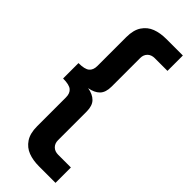

<svg xmlns="http://www.w3.org/2000/svg" viewBox="-319 -833 1066 1066"><g transform="rotate(45 214.0 -300.0)"><path d="M266.6 200Q219 200 182.6 186.2Q146.2 172.4 123.9 139.1Q101.6 105.8 101.6 49.8V-176.6Q101.6 -208.6 83 -224.1Q64.4 -239.6 16 -239.6V-360.4Q64.4 -360.4 83 -375.9Q101.6 -391.4 101.6 -423.4V-649.8Q101.6 -705.8 123.9 -739.1Q146.2 -772.4 182.6 -786.2Q219 -800 266.6 -800H396V-679.2H296.4Q269.6 -679.2 254 -663.5Q238.4 -647.8 238.4 -623V-398.2Q238.4 -352.4 216.1 -329.7Q193.8 -307 152.2 -300Q193.8 -293 216.1 -270.3Q238.4 -247.6 238.4 -201.8V23Q238.4 47.8 254 63.5Q269.6 79.2 296.4 79.2H396V200Z"/></g></svg>

Font: Aspekta Variable
Style: Regular
Weight: 400
Designer: Ivo Dolenc
Version: Version 2.100